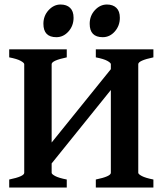

<svg xmlns="http://www.w3.org/2000/svg" viewBox="-20 -835 733 855"><path d="M406.7 0V-35.6Q473.6 -49.3 473.6 -65.4V-549.3Q473.6 -555.2 457.8 -564Q441.9 -572.8 406.7 -579.6V-615.2H663.1V-579.6Q595.7 -565.4 595.7 -549.3V-65.4Q595.7 -59.6 611.8 -51Q627.9 -42.5 663.1 -35.6V0ZM21 0V-35.6Q87.9 -49.3 87.9 -65.4V-549.3Q87.9 -555.2 72 -564Q56.2 -572.8 21 -579.6V-615.2H277.3V-579.6Q210 -565.4 210 -549.3V-65.4Q210 -59.6 225.8 -51Q241.7 -42.5 277.3 -35.6V0ZM152.3 -35.6V-128.9L501.5 -561.5V-468.8ZM307.6 -755.9Q307.6 -720.2 284.9 -694.8Q262.2 -669.4 231 -669.4Q173.3 -669.4 173.3 -729Q173.3 -764.6 196.5 -789.8Q219.7 -814.9 249.5 -814.9Q276.9 -814.9 292.2 -800Q307.6 -785.2 307.6 -755.9ZM513.7 -755.9Q513.7 -720.2 491.2 -694.8Q468.8 -669.4 437.5 -669.4Q379.4 -669.4 379.4 -729Q379.4 -764.6 402.6 -789.8Q425.8 -814.9 456.1 -814.9Q482.9 -814.9 498.3 -800Q513.7 -785.2 513.7 -755.9Z"/></svg>

Font: Gentium Plus
Style: Bold
Weight: 700
Designer: Victor Gaultney, Annie Olsen, Iska Routamaa, Becca Hirsbrunner
Foundry: SIL International
Version: Version 6.101